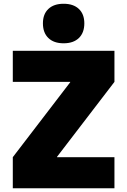

<svg xmlns="http://www.w3.org/2000/svg" viewBox="-20 -1000 676 1020"><path d="M48 0V-165L353 -563V-565H48V-730H588V-565L283 -167V-165H588V0ZM318 -770Q266 -770 237 -798Q208 -826 208 -876Q208 -925 237 -952.5Q266 -980 318 -980Q370 -980 399 -952.5Q428 -925 428 -876Q428 -826 399 -798Q370 -770 318 -770Z"/></svg>

Font: M PLUS 2 Black
Style: Regular
Weight: 900
Designer: Coji Morishita
Foundry: UNDERFOREST DESIGN
Version: Version 1.001